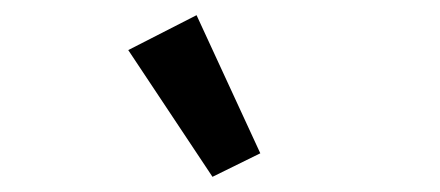

<svg xmlns="http://www.w3.org/2000/svg" viewBox="-20 -815 580 253"><path d="M149 -749 239 -795 323 -613 260 -582Z"/></svg>

Font: IBM Plex Sans Cond Medm
Style: Regular
Weight: 500
Width: 3
Designer: Mike Abbink, Paul van der Laan, Pieter van Rosmalen
Foundry: Bold Monday
Version: Version 1.3